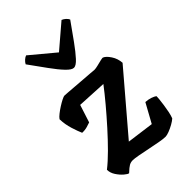

<svg xmlns="http://www.w3.org/2000/svg" viewBox="-230 -865 954 954"><g transform="rotate(-45 246.5 -388.0)"><path d="M92 0Q85 0 69 -13.5Q53 -27 39.5 -47.5Q26 -68 26 -90Q58 -115 96 -153Q134 -191 174 -235.5Q214 -280 250.5 -323.5Q287 -367 315 -404L160 -412L130 -319Q122 -316 105 -311Q88 -306 69 -307Q60 -327 49 -362Q38 -397 37 -434Q43 -443 57 -454Q71 -465 87.5 -475.5Q104 -486 118 -493Q132 -500 137 -500Q142 -500 161 -498.5Q180 -497 205.5 -495Q231 -493 257 -491Q283 -489 304 -487.5Q325 -486 334 -485Q343 -485 359 -489Q375 -493 389.5 -496.5Q404 -500 407 -498Q422 -492 438.5 -467Q455 -442 457 -411L202 -112L344 -93L399 -193Q418 -192 434.5 -186.5Q451 -181 459 -174Q459 -168 457.5 -152.5Q456 -137 453 -116.5Q450 -96 446 -76Q442 -56 436 -41Q426 -32 409 -22.5Q392 -13 375 -6.5Q358 0 348 0Q334 0 306 -5Q278 -10 247 -16.5Q216 -23 189 -28Q162 -33 150 -33Q136 -33 124.5 -26.5Q113 -20 92 0ZM269 -564Q254 -564 230.5 -588.5Q207 -613 177 -654.5Q147 -696 111 -746Q116 -756 125.5 -764.5Q135 -773 144 -776L270 -671L393 -776Q403 -772 412 -764Q421 -756 425 -747Q389 -696 359 -654.5Q329 -613 306.5 -588.5Q284 -564 269 -564Z"/></g></svg>

Font: Texturina 12pt
Style: Bold
Weight: 700
Designer: Guillermo Torres Carreño
Foundry: Omnibus-Type
Version: Version 1.002